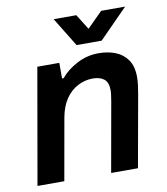

<svg xmlns="http://www.w3.org/2000/svg" viewBox="-82 -791 747 860"><g transform="rotate(-10 292.0 -361.5)"><path d="M19 0 111 -526H211V-455H218Q247 -490 293 -514Q339 -538 391 -538Q434 -538 468 -524.5Q502 -511 522.5 -481.5Q543 -452 543 -403Q543 -385 540.5 -365.5Q538 -346 534 -324L476 0H354L410 -315Q412 -329 414 -341.5Q416 -354 416 -365Q416 -402 397 -416.5Q378 -431 346 -431Q310 -431 277.5 -414Q245 -397 222.5 -364Q200 -331 191 -282L141 0ZM545 -723 415 -591H301L220 -723H323L388 -619H332L436 -723Z"/></g></svg>

Font: Archivo Variable SemiBold
Style: Italic
Weight: 600
Italic angle: -10°
Designer: Hector Gatti
Foundry: Omnibus-Type
Version: Version 2.001